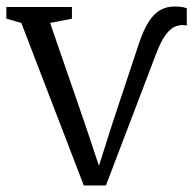

<svg xmlns="http://www.w3.org/2000/svg" viewBox="-22 -564 594 590"><path d="M235.5 6 43.5 -493.5 -2.5 -506.5V-542.5H199V-506.5L132 -493.5L240 -180.5L282 -54.5L324.5 -188L404.5 -429Q418.5 -471 434.2 -496Q450 -521 469.5 -532.5Q489 -544 514.5 -544Q530 -544 538.8 -542.2Q547.5 -540.5 552 -538.5V-485.5Q545 -487 537.5 -487Q530 -487 520.5 -484Q509 -480.5 498.5 -470.2Q488 -460 478.2 -443.2Q468.5 -426.5 459 -402L303.5 6Z"/></svg>

Font: Merriweather 48pt Light
Style: Regular
Weight: 300
Version: Version 2.100